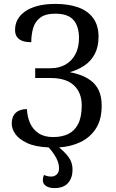

<svg xmlns="http://www.w3.org/2000/svg" viewBox="-20 -744 594 982"><path d="M259 218Q231 218 215 207Q199 196 199 177Q199 164 205 151Q212 154 221 156.5Q230 159 243 159Q258 159 270 148.5Q282 138 282 116Q282 100 276 83Q270 66 258.5 48Q247 30 229 10Q160 7 118.5 -12.5Q77 -32 58.5 -58.5Q40 -85 40 -112Q40 -148 60.5 -167Q81 -186 118 -186Q119 -149 133 -116Q147 -83 176.5 -63Q206 -43 252 -43Q296 -43 328.5 -58.5Q361 -74 379.5 -109.5Q398 -145 398 -205Q398 -270 358 -307.5Q318 -345 239 -345H160V-395H239Q282 -395 314.5 -413.5Q347 -432 365.5 -466.5Q384 -501 384 -549Q384 -609 356 -641.5Q328 -674 263 -674Q212 -674 185.5 -653.5Q159 -633 149.5 -600Q140 -567 140 -528Q117 -528 98.5 -533.5Q80 -539 68.5 -553Q57 -567 57 -591Q57 -620 70 -644Q83 -668 109 -686Q135 -704 173.5 -714Q212 -724 264 -724Q330 -724 379.5 -706.5Q429 -689 456.5 -651.5Q484 -614 484 -556Q484 -504 464.5 -467.5Q445 -431 411.5 -408.5Q378 -386 337 -375Q364 -370 392 -360Q420 -350 445 -331.5Q470 -313 485 -282Q500 -251 500 -203Q500 -132 470.5 -86.5Q441 -41 392 -17.5Q343 6 282 10Q309 31 330 58.5Q351 86 351 123Q351 166 328 192Q305 218 259 218Z"/></svg>

Font: Noto Serif SemiCondensed
Style: Regular
Weight: 400
Width: 4
Designer: Monotype Design Team
Foundry: Monotype Imaging Inc.
Version: Version 2.013